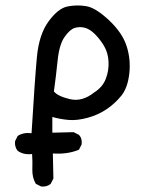

<svg xmlns="http://www.w3.org/2000/svg" viewBox="-20 -551 540 704"><path d="M130.9 132.8 111.3 123Q97.7 99.6 98.6 70.3Q99.6 41 97.7 13.7Q66.4 17.6 44.9 2Q33.2 -11.7 35.2 -33.2L44.9 -52.7Q66.4 -66.4 95.7 -62.5Q107.4 -256.8 115.2 -340.8Q123 -424.8 158.2 -472.7Q193.4 -520.5 227.5 -527.3Q261.7 -534.2 296.4 -528.3Q331.1 -522.5 379.9 -476.6Q428.7 -430.7 444.3 -381.8Q460 -333 454.1 -281.2Q448.2 -229.5 425.8 -201.2Q403.3 -172.9 372.1 -151.4Q340.8 -129.9 301.3 -119.1Q261.7 -108.4 230.5 -111.3Q199.2 -114.3 171.9 -122.1V-64.5L250 -66.4L269.5 -56.6Q282.2 -43 279.3 -21.5L269.5 -2Q226.6 15.6 173.8 11.7L175.8 103.5L166 123Q152.3 134.8 130.9 132.8ZM325.2 -211.9Q356.4 -231.4 368.2 -262.7Q379.9 -293.9 377.9 -326.2Q376 -358.4 361.3 -382.8Q346.7 -407.2 328.1 -425.8Q309.6 -444.3 291 -449.2Q272.5 -454.1 254.4 -448.7Q236.3 -443.4 216.8 -415.5Q197.3 -387.7 191.4 -330.1Q185.5 -272.5 177.7 -215.8Q191.4 -198.2 236.3 -187.5Q281.2 -176.8 325.2 -211.9Z"/></svg>

Font: JasonHandwriting1
Style: Regular
Weight: 400
Version: Version 1.48.20